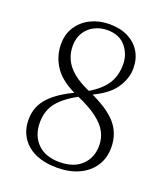

<svg xmlns="http://www.w3.org/2000/svg" viewBox="-138 -833 819 943"><g transform="rotate(20 272.0 -361.5)"><path d="M270 14Q169 14 113.5 -34Q58 -82 58 -161Q58 -230 104 -279Q150 -328 240 -368V-373L266 -358Q186 -317 150.5 -273Q115 -229 115 -167Q115 -98 156.5 -57Q198 -16 271 -16Q345 -16 386.5 -55.5Q428 -95 428 -159Q428 -196 411 -228.5Q394 -261 354 -291.5Q314 -322 244 -352Q156 -390 118.5 -444Q81 -498 81 -564Q81 -617 107 -656Q133 -695 176.5 -716Q220 -737 273 -737Q330 -737 371 -716Q412 -695 434 -658Q456 -621 456 -572Q456 -518 420 -466Q384 -414 291 -374V-369L269 -383Q340 -422 371 -466Q402 -510 402 -573Q402 -626 369 -666Q336 -706 272 -706Q237 -706 206 -690.5Q175 -675 156.5 -645.5Q138 -616 138 -575Q138 -540 152 -507.5Q166 -475 200 -446Q234 -417 295 -391Q399 -345 443 -293.5Q487 -242 487 -170Q487 -114 459.5 -72.5Q432 -31 383 -8.5Q334 14 270 14Z"/></g></svg>

Font: Noto Serif TC ExtraLight ExtraLight
Style: Regular
Weight: 250
Version: Version 2.003-H1;hotconv 1.1.1;makeotfexe 2.6.0